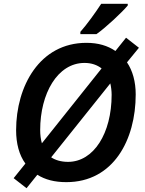

<svg xmlns="http://www.w3.org/2000/svg" viewBox="-20 -951 767 1013"><path d="M404 -783V-771H489C540 -807 625 -887 654 -922V-931H514C484 -885 438 -821 404 -783ZM120 42 177 -29C218 -3 268 10 330 10C579 10 696 -214 696 -453C696 -519 680 -578 650 -622L713 -699L645 -752L589 -682C548 -710 498 -725 436 -725C189 -725 65 -496 65 -264C65 -194 81 -133 114 -88L52 -11ZM516 -590 201 -195C195 -216 192 -240 192 -265C192 -457 283 -619 426 -619C463 -619 493 -608 516 -590ZM339 -97C303 -97 272 -106 250 -121L562 -511C566 -494 569 -471 569 -451C569 -247 474 -97 339 -97Z"/></svg>

Font: Noto Sans SemiBold
Style: Italic
Weight: 600
Italic angle: -12°
Designer: Monotype Design Team
Foundry: Monotype Imaging Inc.
Version: Version 2.013